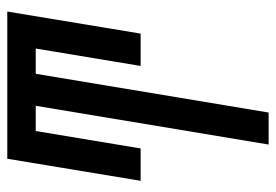

<svg xmlns="http://www.w3.org/2000/svg" viewBox="-138 -422 775 540"><g transform="rotate(-90 250.0 -152.5)"><path d="M113 215 222 -440H151L102 -145H11L73 -520H487L425 -145H334L383 -440H312L203 215Z"/></g></svg>

Font: Iosevka Curly Slab Medium
Style: Italic
Weight: 500
Italic angle: -9°
Monospace: yes
Designer: Belleve Invis
Foundry: Belleve Invis
Version: Version 22.1.2; ttfautohint (v1.8.4)